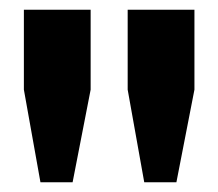

<svg xmlns="http://www.w3.org/2000/svg" viewBox="-20 -749 448 394"><path d="M63 -375 29 -565V-729H166V-565L129 -375ZM276 -375 242 -565V-729H379V-565L342 -375Z"/></svg>

Font: Hubot Sans Condensed ExtraLight
Style: Bold
Weight: 700
Version: Version 2.000